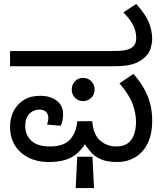

<svg xmlns="http://www.w3.org/2000/svg" viewBox="-20 -810 832 974"><path d="M226 12Q170 12 125.5 -10Q81 -32 56 -72Q31 -112 31 -167Q31 -211 49 -246.5Q67 -282 101 -303Q135 -324 183 -324Q236 -324 268 -299Q300 -274 300 -231Q300 -215 297 -199Q294 -183 287 -172L219 -178Q221 -186 223 -194.5Q225 -203 225 -210Q225 -232 213 -243Q201 -254 180 -254Q149 -254 128.5 -232.5Q108 -211 108 -170Q108 -125 139 -96Q170 -67 234 -67Q303 -67 335 -102Q367 -137 372 -195H448Q453 -128 487.5 -97.5Q522 -67 570 -67Q606 -67 628 -83Q650 -99 660 -127.5Q670 -156 670 -191Q670 -237 652 -284.5Q634 -332 586 -387L657 -435Q703 -384 727.5 -326.5Q752 -269 752 -198Q752 -126 727.5 -79.5Q703 -33 663 -10.5Q623 12 577 12Q526 12 494 -1Q462 -14 440 -39.5Q418 -65 396 -101L427 -105Q401 -57 371.5 -32Q342 -7 306.5 2.5Q271 12 226 12ZM364 144 372 -15H449L457 144ZM401 -297Q377 -297 360.5 -314Q344 -331 344 -355Q344 -381 360.5 -398Q377 -415 401 -415Q426 -415 443 -398Q460 -381 460 -355Q460 -331 443 -314Q426 -297 401 -297ZM31 -474V-551H541Q595 -551 617 -556Q639 -561 649 -569Q663 -579 667 -591.5Q671 -604 671 -618Q671 -651 655 -682.5Q639 -714 606 -747L671 -790Q718 -738 735 -696.5Q752 -655 752 -612Q752 -593 744.5 -565.5Q737 -538 711 -516Q686 -494 651.5 -484Q617 -474 559 -474Z"/></svg>

Font: kannada115
Style: Book
Weight: 400
Designer: Jelle Bosma - Monotype Design Team
Foundry: Monotype Imaging Inc.
Version: Version 2.003